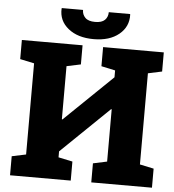

<svg xmlns="http://www.w3.org/2000/svg" viewBox="-59 -951 911 1005"><g transform="rotate(5 396.5 -448.0)"><path d="M31.2 0V-100.1L105.5 -115.7V-594.7L31.2 -610.4V-710.9H105.5H275.9H350.1V-610.4L275.9 -594.7V-315.9L278.8 -314.9L531.2 -558.6V-594.7L458 -610.4V-710.9H531.2H703.6H776.9V-610.4L703.6 -594.7V-115.7L776.9 -100.1V0H458V-100.1L531.2 -115.7V-390.1L528.3 -391.1L275.9 -147V-115.7L350.1 -100.1V0ZM404.8 -748Q320.8 -748 270.8 -788.6Q220.7 -829.1 224.1 -892.6L225.1 -895.5H336.4Q336.4 -871.1 352.8 -854.7Q369.1 -838.4 404.8 -838.4Q439.5 -838.4 455.6 -854.2Q471.7 -870.1 471.7 -895.5H583.5L584.5 -892.6Q586.9 -829.1 537.6 -788.6Q488.3 -748 404.8 -748Z"/></g></svg>

Font: Roboto Slab LO Black
Style: Regular
Weight: 900
Designer: Google
Version: Version 2.000